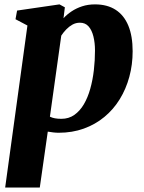

<svg xmlns="http://www.w3.org/2000/svg" viewBox="-20 -580 639 854"><path d="M3 254 102 -466.5 49 -494.5 56 -533 244.5 -560.5 268.5 -547.5 262.5 -499Q277.5 -515.5 298.5 -529.5Q319.5 -543.5 345.5 -552Q371.5 -560.5 402.5 -560.5Q457 -560.5 494.2 -536.5Q531.5 -512.5 550.8 -466Q570 -419.5 570 -352Q570 -292.5 555.2 -238.2Q540.5 -184 512.5 -138.5Q484.5 -93 444.2 -59.8Q404 -26.5 352.8 -8Q301.5 10.5 241 10.5Q229.5 10.5 217 9Q204.5 7.5 192.5 5.5L157 254ZM202 -61Q212 -56 224.2 -53.8Q236.5 -51.5 253 -51.5Q286 -51.5 310.8 -69Q335.5 -86.5 353 -116.2Q370.5 -146 381.5 -185.2Q392.5 -224.5 397.5 -268Q402.5 -311.5 402.5 -355.5Q402.5 -389.5 395.5 -417.8Q388.5 -446 374 -462.5Q359.5 -479 335.5 -479Q317.5 -479 302.2 -470.5Q287 -462 274.5 -449Q262 -436 252.5 -421.5Z"/></svg>

Font: Merriweather 36pt Black
Style: Italic
Weight: 900
Italic angle: -7.8°
Version: Version 2.101